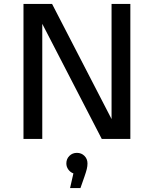

<svg xmlns="http://www.w3.org/2000/svg" viewBox="-20 -710 786 981"><path d="M100 0V-690H246L570 -63L550 -58V-690H646V0H500L176 -627L196 -632V0ZM427 125Q427 139 423.5 153.5Q420 168 412 191L391 251H338L355 176Q339 170 329 156Q319 142 319 125Q319 102 334.5 86.5Q350 71 373 71Q396 71 411.5 86.5Q427 102 427 125Z"/></svg>

Font: Radio Canada
Style: Regular
Weight: 400
Designer: Charles Daoud, Etienne Aubert Bonn, Alexandre Saumier Demers, Jacques Le Bailly
Foundry: Radio-Canada
Version: Version 2.104;gftools[0.9.28.dev5+ged2979d]